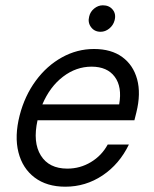

<svg xmlns="http://www.w3.org/2000/svg" viewBox="-20 -695 582 725"><path d="M226.7 10Q156.7 10 110.8 -24.6Q65 -59.2 49.6 -120Q34.2 -180.8 54.2 -259.2Q73.3 -333.3 115 -390Q156.7 -446.7 213.8 -478.3Q270.8 -510 335 -510Q400 -510 441.7 -479.6Q483.3 -449.2 497.9 -395.4Q512.5 -341.7 495 -270.8L487.5 -240.8H121.7Q103.3 -157.5 134.2 -107.9Q165 -58.3 234.2 -58.3Q282.5 -58.3 323.3 -82.9Q364.2 -107.5 386.7 -149.2H466.7Q430.8 -75 367.1 -32.5Q303.3 10 226.7 10ZM140 -300.8H430Q441.7 -366.7 413.3 -405Q385 -443.3 325.8 -443.3Q267.5 -443.3 217.9 -405.4Q168.3 -367.5 140 -300.8ZM360 -575Q336.7 -575 323.8 -592.5Q310.8 -610 316.7 -632.5Q320.8 -650.8 335.8 -662.9Q350.8 -675 368.3 -675Q392.5 -675 405.8 -658.3Q419.2 -641.7 412.5 -617.5Q407.5 -599.2 392.5 -587.1Q377.5 -575 360 -575Z"/></svg>

Font: Funnel Sans Light
Style: Italic
Weight: 300
Italic angle: -14.036°
Designer: NORD ID, Kristian Moeller
Foundry: Dicotype
Version: Version 1.000